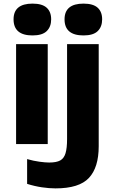

<svg xmlns="http://www.w3.org/2000/svg" viewBox="-20 -797 640 1062"><path d="M160 -601Q55 -601 55 -690Q55 -777 160 -777Q213 -777 238 -754.5Q263 -732 263 -690Q263 -649 238.5 -625Q214 -601 160 -601ZM442 -601Q337 -601 337 -690Q337 -777 442 -777Q495 -777 520 -754.5Q545 -732 545 -690Q545 -649 520.5 -625Q496 -601 442 -601ZM287 245Q252 245 211.5 239Q171 233 130 220V83Q165 93 198 97.5Q231 102 252 102Q292 102 313 90.5Q334 79 342.5 50.5Q351 22 351 -28V-553H526V12Q526 129 472 187Q418 245 287 245ZM69 0V-553H244V0Z"/></svg>

Font: Noto Sans Mono Black
Style: Regular
Weight: 900
Designer: Monotype Design Team
Foundry: Monotype Imaging Inc.
Version: Version 2.014